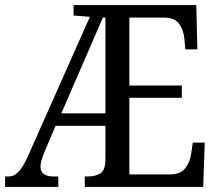

<svg xmlns="http://www.w3.org/2000/svg" viewBox="-21 -734 858 754"><path d="M-1 0V-41H13Q35 -41 52.5 -60Q70 -79 88 -119L332 -668L268 -673V-714H750L754 -540H707L703 -582Q700 -615 683 -639.5Q666 -664 626 -665H487V-398H693V-350H487V-49H647Q688 -49 707 -74Q726 -99 730 -132L736 -174H783L777 0H312V-41H325Q353 -41 373 -53Q393 -65 393 -110V-240H197L152 -133Q138 -99 138 -80Q138 -41 189 -41H208V0ZM220 -289H393V-665H383Z"/></svg>

Font: Noto Serif Armenian Condensed
Style: Regular
Weight: 400
Width: 3
Designer: Monotype Design Team
Foundry: Monotype Imaging Inc.
Version: Version 2.008; ttfautohint (v1.8.4.7-5d5b)